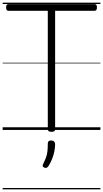

<svg xmlns="http://www.w3.org/2000/svg" viewBox="-20 -976 774 1442"><path d="M367 14Q339 14 339 -5V-895H43Q35 -895 30.5 -900.5Q26 -906 26 -920Q26 -934 30.5 -939.5Q35 -945 43 -945H691Q699 -945 703.5 -939.5Q708 -934 708 -921Q708 -907 703.5 -901Q699 -895 691 -895H394V-5Q394 5 387.5 9.5Q381 14 367 14ZM313 283Q302 278 300.5 271.5Q299 265 306 252Q318 227 325.5 206.5Q333 186 336 162Q339 138 339 103Q339 92 344.5 85.5Q350 79 364 79Q379 79 386.5 87Q394 95 394 106Q394 133 388 162Q382 191 371 218.5Q360 246 345 270Q338 280 331 283.5Q324 287 313 283ZM0 436H734V446H0ZM0 -20H734V0H0ZM0 -505H734V-500H0ZM0 -956H734V-946H0Z"/></svg>

Font: Playwrite HU Guides
Style: Regular
Weight: 400
Designer: Veronika Burian, José Scaglione
Foundry: TypeTogether
Version: Version 1.003